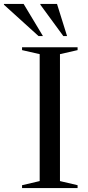

<svg xmlns="http://www.w3.org/2000/svg" viewBox="-78 -955 448 975"><path d="M316 -14.5V0H34V-14.5L123.5 -35.5V-680L34 -700.5V-715H316V-700.5L226.5 -680V-35.5ZM140 -772H117.5L-58 -931V-935H42ZM262.5 -772H243.5L127 -931V-935H211.5Z"/></svg>

Font: Newsreader Display
Style: Regular
Weight: 400
Designer: Hugues Gentile
Foundry: Production Type
Version: Version 1.001